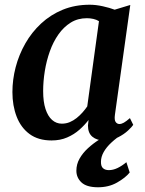

<svg xmlns="http://www.w3.org/2000/svg" viewBox="-20 -584 613 812"><path d="M466 -98.5Q463 -76.5 469.2 -68Q475.5 -59.5 485 -59.5Q493.5 -59.5 503.8 -65.2Q514 -71 529.5 -84.5L543.5 -56Q538.5 -48 521.5 -32Q504.5 -16 478.8 -3Q453 10 420 10Q390 10 371 -5.5Q352 -21 352 -53L354.5 -76.5Q338.5 -55.5 316 -35.5Q293.5 -15.5 264.2 -2.8Q235 10 198 10Q142 10 105.2 -17Q68.5 -44 50.5 -90.5Q32.5 -137 32.5 -194.5Q32.5 -247 46.2 -299.8Q60 -352.5 87 -400Q114 -447.5 153.8 -484.5Q193.5 -521.5 245.2 -542.8Q297 -564 359.5 -564Q385.5 -564 414.8 -557.5Q444 -551 465 -543L531 -563ZM398.5 -494.5Q388 -501 374.8 -504Q361.5 -507 347.5 -507Q309 -507 279.2 -488.5Q249.5 -470 227.2 -438.5Q205 -407 190.8 -367Q176.5 -327 169.5 -283.5Q162.5 -240 162.5 -198.5Q162.5 -153.5 172.5 -123Q182.5 -92.5 200.2 -76.8Q218 -61 241.5 -61Q259.5 -61 275 -67.5Q290.5 -74 304 -84.8Q317.5 -95.5 329 -108.5Q340.5 -121.5 349 -134ZM392.5 208Q345.5 207.5 324.2 187.2Q303 167 303 138Q303 110.5 316.5 86.8Q330 63 351.8 43Q373.5 23 399.5 6.5Q425.5 -10 450.5 -22.5L474.5 -34L501 -19.5Q472.5 -1 451.2 18.8Q430 38.5 418.5 59Q407 79.5 407 100Q406.5 119 415.5 127.2Q424.5 135.5 440.5 135.5Q458.5 135.5 477.2 126.5Q496 117.5 514.5 102L528.5 145.5Q510.5 168 474.8 188.2Q439 208.5 392.5 208Z"/></svg>

Font: Merriweather 28pt SemiBold
Style: Italic
Weight: 600
Italic angle: -7.8°
Version: Version 2.101